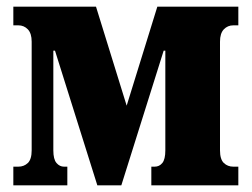

<svg xmlns="http://www.w3.org/2000/svg" viewBox="-20 -556 755 576"><path d="M20 0V-56H35Q52 -56 63.5 -67Q75 -78 75 -105V-431Q75 -456 63.5 -468Q52 -480 35 -480H20V-536H268L360 -239L452 -536H695V-480H680Q663 -480 651.5 -468Q640 -456 640 -431V-105Q640 -78 651.5 -67Q663 -56 680 -56H695V0H434V-56H444Q458 -56 467 -67Q476 -78 476 -105V-404H471L344 0H272L145 -404H140V-105Q140 -78 149.5 -67Q159 -56 172 -56H182V0Z"/></svg>

Font: Noto Serif ExtraCondensed Black
Style: Regular
Weight: 900
Width: 2
Designer: Monotype Design Team
Foundry: Monotype Imaging Inc.
Version: Version 2.015; ttfautohint (v1.8.4.7-5d5b)